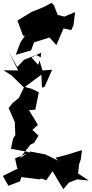

<svg xmlns="http://www.w3.org/2000/svg" viewBox="-38 -1229 645 1352"><path d="M249 -825 217 -842 131 -808 84 -757 23 -864 90 -733 -13 -734 43 -698 144 -600 131 -614 94 -538 52 -505 21 -466H24L66 -370L70 -278L54 -253L39 -181L174 -157L68 -114L82 -49L87 -42L-18 10L21 79L103 48L112 18L244 34L254 28L287 41L332 -23L408 103L447 57L505 34L587 42L512 -7L519 -72L531 -107L539 -172L429 -138L352 -118L373 -97L281 -142L175 -162L101 -115L177 -211L202 -223L233 -274L190 -314L229 -350L166 -453L211 -457L235 -579L189 -602L137 -617L253 -703L258 -612L276 -618L329 -738L261 -733L240 -803L231 -772L184 -824L251 -858ZM137 -976 106 -931 73 -843 181 -874 202 -931 311 -965 359 -911 409 -1029 464 -1017 479 -1050 491 -1144 415 -1112 368 -1124 343 -1190 325 -1209 269 -1179 184 -1145 85 -1084 124 -978Z"/></svg>

Font: Hussar Lance
Style: ExBd
Weight: 700
Foundry: Cannot Into Space Fonts, PlusOne Fonts
Version: Version 2.270